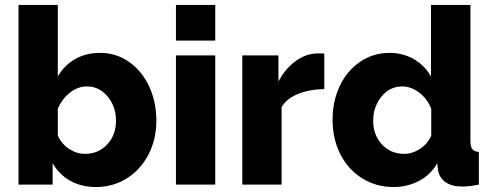

<svg xmlns="http://www.w3.org/2000/svg" viewBox="-20 -750 2000 780"><path d="M193.8 -86.9V0H55.2V-730H214.8V-439Q240.7 -484.9 285.2 -510Q329.6 -535.2 387.2 -535.2Q452.1 -535.2 504.6 -498.3Q557.1 -461.4 586.2 -398.4Q615.2 -335.4 615.2 -259.8Q615.2 -184.6 583.5 -122.8Q551.8 -61 495.4 -25.6Q439 9.8 370.1 9.8Q310.5 9.8 265.6 -15.4Q220.7 -40.5 193.8 -86.9ZM451.2 -259.8Q451.2 -316.9 417.2 -357.9Q383.3 -398.9 333 -398.9Q295.9 -398.9 263.9 -373.5Q231.9 -348.1 214.8 -308.1V-198.2Q230.5 -165 261 -145Q291.5 -125 325.2 -125Q380.4 -125 415.8 -163.6Q451.2 -202.1 451.2 -259.8Z M694.8 -585V-730H854.5V-585ZM694.8 0V-524.9H854.5V0Z M1297.4 -388.2Q1237.3 -387.2 1190.9 -368.4Q1144.5 -349.6 1124 -314.9V0H964.4V-524.9H1111.3V-418.9Q1138.7 -471.2 1181.2 -502Q1223.6 -532.7 1271 -533.2Q1291.5 -533.2 1297.4 -532.2Z M1331.1 -263.2Q1331.1 -338.9 1360.4 -400.9Q1389.6 -462.9 1442.9 -499Q1496.1 -535.2 1563 -535.2Q1617.2 -535.2 1661.9 -509.3Q1706.5 -483.4 1731 -439V-730H1891.1V-178.2Q1891.1 -154.3 1898.7 -144.3Q1906.2 -134.3 1925.3 -132.8V0Q1886.7 7.8 1856.9 7.8Q1815.4 7.8 1790 -10Q1764.6 -27.8 1759.3 -60.1L1756.3 -86.9Q1729.5 -39.6 1681.9 -14.9Q1634.3 9.8 1579.1 9.8Q1507.8 9.8 1450.9 -25.9Q1394 -61.5 1362.5 -123.8Q1331.1 -186 1331.1 -263.2ZM1731.9 -198.2V-308.1Q1716.8 -347.7 1683.6 -373.3Q1650.4 -398.9 1614.3 -398.9Q1563.5 -398.9 1529.8 -357.7Q1496.1 -316.4 1496.1 -259.8Q1496.1 -201.2 1531.7 -163.1Q1567.4 -125 1622.1 -125Q1655.3 -125 1685.8 -145Q1716.3 -165 1731.9 -198.2Z"/></svg>

Font: Raleway-v4020 ExtraBold
Style: Regular
Weight: 800
Designer: Matt McInerney, Pablo Impallari, Rodrigo Fuenzalida
Foundry: Matt McInerney, Pablo Impallari, Rodrigo Fuenzalida
Version: Version 4.020;PS 004.020;hotconv 1.0.88;makeotf.lib2.5.64775